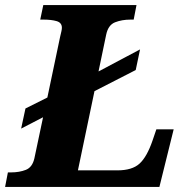

<svg xmlns="http://www.w3.org/2000/svg" viewBox="-44 -734 731 754"><path d="M-24 0 -13 -57H0Q32 -57 57.5 -67Q83 -77 91 -112L125 -273H124L39 -229L56 -308L142 -351L192 -589Q195 -602 197 -610.5Q199 -619 199 -625Q199 -645 178.5 -651Q158 -657 127 -657H114L126 -714H492L481 -657H468Q435 -657 408 -646.5Q381 -636 373 -598L343 -454H344L506 -540L489 -459L327 -376L262 -65H417Q475 -65 504 -91.5Q533 -118 555 -182L570 -226H638L582 0Z"/></svg>

Font: Noto Serif ExtraBold
Style: Italic
Weight: 800
Italic angle: -12°
Designer: Monotype Design Team
Foundry: Monotype Imaging Inc.
Version: Version 2.013